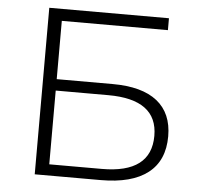

<svg xmlns="http://www.w3.org/2000/svg" viewBox="-51 -752 826 804"><g transform="rotate(5 362.0 -350.0)"><path d="M181 -357V-47H402Q609 -47 609 -204Q609 -357 402 -357ZM124 0V-700H627V-650H181V-405H416Q540 -405 603.5 -354.5Q667 -304 667 -207Q667 -105 599.5 -52.5Q532 0 401 0Z"/></g></svg>

Font: Montserrat-Alt1 Light
Style: Regular
Weight: 300
Designer: Differentunic
Foundry: Differentunic
Version: Version 7.222